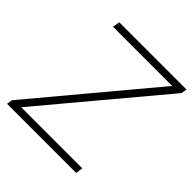

<svg xmlns="http://www.w3.org/2000/svg" viewBox="-188 -846 988 988"><g transform="rotate(45 306.0 -352.5)"><path d="M11 0 16 -31 547 -666H116L123 -705H612L607 -674L75 -39H520L514 0Z"/></g></svg>

Font: Nunito Sans ExtraLight
Style: Italic
Weight: 200
Italic angle: -9°
Designer: Vernon Adams
Foundry: Vernon Adams
Version: Version 3.006; ttfautohint (v1.8.3)